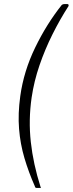

<svg xmlns="http://www.w3.org/2000/svg" viewBox="-20 -762 358 947"><path d="M161 165Q153 165 152 157Q121 87 100.5 17.5Q80 -52 74 -126.5Q68 -201 80 -288Q97 -411 153.5 -527.5Q210 -644 285 -738Q290 -742 299 -742H312Q317 -742 318 -738.5Q319 -735 318 -732Q276 -667 239 -593Q202 -519 175 -440.5Q148 -362 136 -281Q120 -170 132 -61.5Q144 47 180 160Q185 165 177 165H161Z"/></svg>

Font: Libre Franklin ExtraLight
Style: Italic
Weight: 250
Italic angle: -8°
Designer: Pablo Impallari, Rodrigo Fuenzalida, Nhung Nguyen
Foundry: Impallari Type
Version: Version 3.000